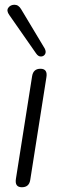

<svg xmlns="http://www.w3.org/2000/svg" viewBox="-20 -781 262 807"><path d="M72 6Q41 6 47 -30L115 -461Q120 -492 150 -492Q181 -492 175 -456L107 -24Q102 6 72 6ZM132 -556 19 -718Q6 -736 15 -748.5Q24 -761 41 -761Q58 -761 69 -742L168 -577Q175 -563 169.5 -553.5Q164 -544 152.5 -543.5Q141 -543 132 -556Z"/></svg>

Font: Nunito Light
Style: Italic
Weight: 300
Italic angle: -9°
Designer: Vernon Adams
Foundry: Vernon Adams
Version: Version 3.601; ttfautohint (v1.8.2.53-6de2)